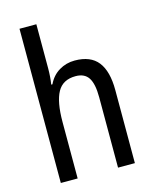

<svg xmlns="http://www.w3.org/2000/svg" viewBox="-114 -837 733 914"><g transform="rotate(-15 252.5 -380.0)"><path d="M154 -543Q154 -500 148 -464H154Q173 -504 208 -525Q243 -546 285 -546Q363 -546 399.5 -499.5Q436 -453 436 -360V0H353V-347Q353 -413 333.5 -443Q314 -473 270 -473Q207 -473 180.5 -425Q154 -377 154 -278V0H71V-760H154Z"/></g></svg>

Font: Noto Sans Thai Looped Condensed
Style: Regular
Weight: 400
Width: 3
Designer: Sasikarn Vongin, Ben Mitchell
Foundry: The Fontpad Ltd
Version: Version 1.001; ttfautohint (v1.8.4.7-5d5b)